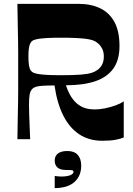

<svg xmlns="http://www.w3.org/2000/svg" viewBox="-20 -720 686 993"><path d="M70 0Q71 -72 72 -118Q73 -164 73.5 -194.5Q74 -225 74 -247.5Q74 -270 74 -293.5Q74 -317 74 -350Q74 -383 74 -406.5Q74 -430 74 -452.5Q74 -475 73.5 -505.5Q73 -536 72 -582Q71 -628 70 -700H387Q450 -700 497.5 -677.5Q545 -655 571.5 -607Q598 -559 598 -482Q598 -409 565.5 -364.5Q533 -320 471.5 -299.5Q410 -279 321 -279Q333 -243 348.5 -219Q364 -195 383 -180.5Q402 -166 423.5 -160Q445 -154 469 -154Q496 -154 524.5 -160Q553 -166 578 -175Q603 -184 620 -196V-9Q604 -2 577.5 3Q551 8 508 8Q441 8 390.5 -25Q340 -58 307.5 -122Q275 -186 262 -278Q225 -278 201.5 -276.5Q178 -275 165.5 -271Q153 -267 146 -259Q136 -248 133 -229.5Q130 -211 130 -177Q130 -159 131 -127Q132 -95 133.5 -60.5Q135 -26 136 0ZM295 -331Q360 -331 397 -334Q434 -337 453 -343Q470 -348 484.5 -358.5Q499 -369 508 -386Q517 -403 517 -428Q517 -452 508 -469Q499 -486 485.5 -497Q472 -508 455 -513Q442 -517 422 -519.5Q402 -522 371.5 -523.5Q341 -525 295 -525Q254 -525 226.5 -523.5Q199 -522 182.5 -519.5Q166 -517 155 -513Q145 -509 139 -500Q133 -491 130 -474.5Q127 -458 127 -428Q127 -398 130 -381Q133 -364 139 -355.5Q145 -347 155 -343Q166 -339 182.5 -336.5Q199 -334 226.5 -332.5Q254 -331 295 -331ZM263 253V190Q269 191 278.5 192Q288 193 297 193Q327 193 343.5 186Q360 179 360 169Q360 162 352.5 160.5Q345 159 320 159Q292 159 277.5 146.5Q263 134 263 110Q263 87 279.5 74Q296 61 329 61Q364 61 382 81Q400 101 400 137Q400 189 366 220.5Q332 252 263 253Z"/></svg>

Font: Ojuju
Style: Bold
Weight: 700
Designer: Chisaokwu Joboson, Mirko Velimirovic
Foundry: Udi Foundry
Version: Version 1.000